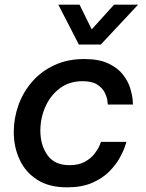

<svg xmlns="http://www.w3.org/2000/svg" viewBox="-20 -793 625 823"><path d="M318 -602 230 -773H321L373 -667L469 -773H572L412 -602ZM268 10Q190 10 139.5 -22.5Q89 -55 64 -109Q39 -163 39 -227Q39 -286 59 -342Q79 -398 117.5 -442.5Q156 -487 212.5 -513.5Q269 -540 341 -540Q405 -540 445.5 -520.5Q486 -501 508 -472Q530 -443 538.5 -414Q547 -385 548.5 -365Q550 -345 550 -345H442Q442 -345 440.5 -360Q439 -375 429.5 -395Q420 -415 397.5 -430Q375 -445 334 -445Q277 -445 236.5 -414.5Q196 -384 174.5 -335.5Q153 -287 153 -233Q153 -171 183.5 -128Q214 -85 278 -85Q318 -85 344.5 -100Q371 -115 386 -135Q401 -155 407 -170Q413 -185 413 -185H522Q522 -185 515.5 -165Q509 -145 493 -116Q477 -87 448.5 -58Q420 -29 375.5 -9.5Q331 10 268 10Z"/></svg>

Font: Be Vietnam Pro Medium
Style: Italic
Weight: 500
Italic angle: -12°
Designer: Lam Bao, Tony Le, Vietanh Nguyen
Foundry: Yellow Type Foundry
Version: Version 1.002; ttfautohint (v1.8.3)